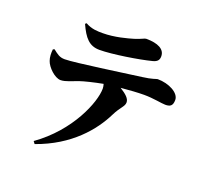

<svg xmlns="http://www.w3.org/2000/svg" viewBox="-142 -955 1283 1197"><g transform="rotate(20 500.0 -356.5)"><path d="M241 -741C278 -660 312 -619 381 -619C463 -619 635 -646 716 -667C748 -675 757 -690 757 -713C757 -760 710 -784 632 -784C621 -784 606 -772 561 -758C524 -747 443 -724 364 -724C331 -724 291 -724 249 -748ZM107 -523C104 -498 105 -469 113 -448C125 -411 178 -359 217 -359C250 -359 291 -380 326 -392C358 -403 420 -418 478 -429C481 -419 483 -408 483 -399C483 -308 396 -91 190 55L202 71C420 -6 538 -150 596 -268C625 -327 652 -341 652 -369C652 -394 628 -416 586 -442C642 -447 696 -451 739 -451C801 -451 858 -438 883 -438C913 -438 932 -446 932 -487C932 -534 860 -572 785 -572C778 -572 754 -559 688 -551C578 -537 264 -490 197 -490C163 -490 146 -504 117 -527Z"/></g></svg>

Font: Noto Serif KR Black
Style: Regular
Weight: 900
Version: Version 1.001;PS 1.001;hotconv 16.6.54;makeotf.lib2.5.65590